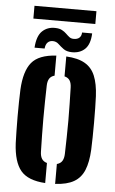

<svg xmlns="http://www.w3.org/2000/svg" viewBox="-58 -878 557 926"><g transform="rotate(5 221.0 -415.5)"><path d="M38.5 -170.5Q37.7 -194.6 37 -228.2Q36.2 -261.8 36.2 -298.8Q36.2 -335.8 36.8 -370.3Q37.4 -404.8 38.5 -430.2Q43.2 -520 77.8 -561.8Q112.4 -603.6 196.8 -608.5V-511.4Q179.7 -506.8 171.8 -494.3Q163.9 -481.8 163.3 -460.8Q162.2 -420.7 161.6 -380.5Q160.9 -340.3 160.9 -300.1Q160.9 -259.9 161.6 -219.7Q162.2 -179.5 163.3 -139.8Q163.9 -118.6 171.9 -105.9Q179.9 -93.3 196.8 -88.6V8.5Q113.2 3.6 78.2 -38.2Q43.2 -80 38.5 -170.5ZM244.9 8.5V-87.8Q262.5 -92.6 270.5 -105.4Q278.5 -118.2 279.1 -139.8Q280.2 -180 281 -220Q281.9 -260.1 281.9 -300.4Q281.9 -340.7 281 -380.7Q280.2 -420.7 279.1 -460.8Q278.5 -482.6 270.6 -495.1Q262.7 -507.6 244.9 -512.2V-608.5Q302 -605.5 335.6 -585.9Q369.3 -566.4 385.1 -528.1Q400.9 -489.8 403.9 -430.2Q405 -406 405.6 -372.3Q406.2 -338.5 406.2 -301.5Q406.2 -264.6 405.6 -230.4Q405 -196.2 403.9 -170.5Q400.9 -110.6 385.1 -72Q369.3 -33.5 335.6 -14Q302 5.5 244.9 8.5ZM310.7 -730.2H359.6Q357.5 -677.8 333.4 -654.3Q309.4 -630.8 269.9 -631.3Q244.2 -631.7 229.2 -642.8Q214.2 -653.9 202.5 -665.1Q190.8 -676.2 175.2 -676.7Q159.4 -677.4 149.3 -667.5Q139.2 -657.7 137.5 -637.5H88.7Q92.4 -694.5 117.5 -718.2Q142.6 -741.9 179.8 -740.9Q200.6 -740.4 213.1 -733.6Q225.7 -726.9 234.5 -718.1Q243.3 -709.3 251.7 -702.8Q260 -696.3 272.1 -696.1Q290.7 -695.7 300.6 -704.8Q310.4 -714 310.7 -730.2ZM70.9 -838.6H370.8V-776.7H70.9Z"/></g></svg>

Font: Big Shoulders Stencil Thin
Style: Regular
Weight: 100
Designer: Patric King
Foundry: XO Type Co
Version: Version 2.001